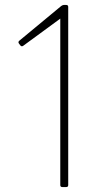

<svg xmlns="http://www.w3.org/2000/svg" viewBox="-20 -754 413 774"><path d="M231 0Q223 0 223 -8V-679L73 -569Q67 -565 62 -571L56 -579Q52 -585 58 -590L227 -730Q233 -734 237 -734H247Q255 -734 255 -726V-8Q255 0 247 0Z"/></svg>

Font: LINE Seed Sans KR Thin
Style: Regular
Weight: 250
Designer: LINE BX Design & Sandoll Inc & Dalton Maag Ltd
Foundry: Sandoll Inc.
Version: Version 1.000